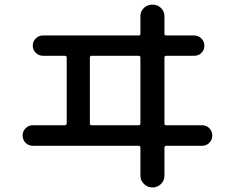

<svg xmlns="http://www.w3.org/2000/svg" viewBox="-20 -785 1040 850"><path d="M377.9 -529.3V-238.3Q377.9 -230.5 385.7 -230.5H593.8Q601.6 -230.5 601.6 -238.3V-529.3Q601.6 -538.1 593.8 -538.1H385.7Q377.9 -538.1 377.9 -529.3ZM125 -139.6Q106.4 -139.6 93.3 -152.8Q80.1 -166 80.1 -185.1Q80.1 -204.1 93.3 -217.3Q106.4 -230.5 125 -230.5H265.6Q274.4 -230.5 275.4 -238.3V-529.3Q275.4 -538.1 265.6 -538.1H169.9Q151.4 -538.1 138.2 -551.3Q125 -564.5 125 -583Q125 -601.6 138.2 -614.7Q151.4 -627.9 169.9 -627.9H593.8Q601.6 -627.9 601.6 -635.7V-712.9Q601.6 -735.4 617.2 -750Q632.8 -764.6 654.8 -764.6Q676.8 -764.6 692.4 -750Q708 -735.4 708 -712.9V-635.7Q708 -627.9 715.8 -627.9H839.8Q858.4 -627.9 871.6 -614.7Q884.8 -601.6 884.8 -583Q884.8 -564.5 872.1 -551.3Q859.4 -538.1 839.8 -538.1H715.8Q708 -538.1 708 -529.3V-238.3Q708 -230.5 715.8 -230.5H875Q893.6 -230.5 906.7 -217.3Q919.9 -204.1 919.9 -185.1Q919.9 -166 906.7 -152.8Q893.6 -139.6 875 -139.6H715.8Q708 -139.6 708 -130.9V-7.8Q708 14.6 692.4 29.8Q676.8 44.9 654.8 44.9Q632.8 44.9 617.2 29.3Q601.6 13.7 601.6 -7.8V-130.9Q601.6 -139.6 593.8 -139.6Z"/></svg>

Font: Rounded Mgen+ 2m medium
Style: Regular
Weight: 500
Designer: [Source Han Sans]
Ryoko NISHIZUKA  (kana & ideographs); Paul D. Hunt (Latin, Greek & Cyrillic); Wenlong ZHANG  (bopomofo
Version: Version 1.059.20150602